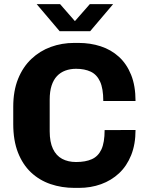

<svg xmlns="http://www.w3.org/2000/svg" viewBox="-20 -905 718 935"><path d="M343 10Q280.5 10 226.2 -8.5Q172 -27 131.2 -65.2Q90.5 -103.5 67.5 -162.2Q44.5 -221 44.5 -301V-385Q44.5 -462.5 68 -520.8Q91.5 -579 132.8 -618Q174 -657 227.5 -676.5Q281 -696 341 -696H362.5Q420 -696 470.5 -679.5Q521 -663 559 -628.5Q597 -594 618.5 -540.5Q640 -487 640 -413H483Q483 -474 467.2 -508Q451.5 -542 421.8 -556Q392 -570 350.5 -570Q322 -570 298.2 -561.2Q274.5 -552.5 257.5 -534.5Q240.5 -516.5 231.2 -488Q222 -459.5 222 -420V-266Q222 -213.5 237.8 -180.2Q253.5 -147 282.5 -131.5Q311.5 -116 350.5 -116Q396.5 -116 427.2 -129.8Q458 -143.5 473.8 -177.2Q489.5 -211 489.5 -271.5L640 -272Q640 -202.5 618.8 -149.5Q597.5 -96.5 559.8 -61.2Q522 -26 472 -8Q422 10 364.5 10ZM270.5 -753 158.5 -885H272.5L361.5 -783H328L417.5 -885H531L419 -753Z"/></svg>

Font: Chivo Medium
Style: Regular
Weight: 500
Designer: Hector Gatti
Foundry: Omnibus-Type
Version: Version 2.002